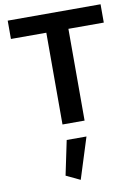

<svg xmlns="http://www.w3.org/2000/svg" viewBox="-112 -780 872 1218"><g transform="rotate(-10 324.5 -171.5)"><path d="M262.8 101.4 216.4 323.1 306.6 366 390.2 101.4ZM395.9 0V-591.1H623.8V-709.1H25.7V-591.1H253.6V0Z"/></g></svg>

Font: Estedad VF
Style: Regular
Weight: 100
Designer: Amin Abedi
Version: Version 7.3